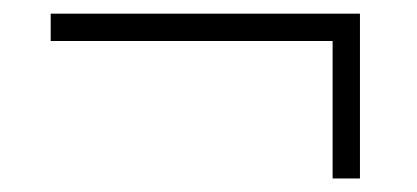

<svg xmlns="http://www.w3.org/2000/svg" viewBox="-20 -393 611 281"><path d="M506.8 -373V-131.8H466.8V-333H54.2V-373Z"/></svg>

Font: TypoPRO Open Sans
Style: Regular
Weight: 300
Foundry: Ascender Corporation
Version: Version 1.10